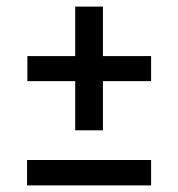

<svg xmlns="http://www.w3.org/2000/svg" viewBox="-20 -562 540 582"><path d="M438 0H62V-77H438ZM292 -167H208V-316H63V-392H208V-542H292V-392H438V-316H292Z"/></svg>

Font: Trujillo
Style: Regular
Weight: 400
Designer: Fira Sans original fonts by bBox Type GmbH, Carrois Corporate GbR, & Edenspiekermann AG / Changes by Cristiano Sobral
Foundry: Fira Sans original fonts by bBox Type GmbH, Carrois Corporate GbR, & Edenspiekermann AG / Changes by Cristiano Sobral
Version: Version 4.301;October 17, 2021;FontCreator 14.0.0.2814 64-bi